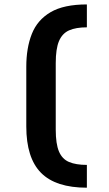

<svg xmlns="http://www.w3.org/2000/svg" viewBox="-20 -790 502 888"><path d="M381.8 78.1Q237.8 78.1 169.7 9.3Q101.6 -59.6 101.6 -205.1V-481.4Q101.6 -568.4 127.2 -633.1Q152.8 -697.8 213.9 -733.6Q274.9 -769.5 381.8 -769.5V-663.6Q331.5 -663.6 299.8 -649.7Q268.1 -635.7 252.9 -600.1Q237.8 -564.5 237.8 -498V-190.4Q237.8 -124.5 252.7 -89.4Q267.6 -54.2 299.3 -40.8Q331.1 -27.3 381.8 -27.3Z"/></svg>

Font: Monda
Style: Bold
Weight: 700
Designer: Vernon Adams
Foundry: Vernon Adams
Version: Version 2.100; ttfautohint (v1.8.3)